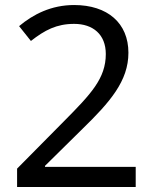

<svg xmlns="http://www.w3.org/2000/svg" viewBox="-20 -744 612 764"><path d="M520 0V-80H159V-84L308 -231C418 -338 491 -422 491 -534C491 -652 408 -724 275 -724C184 -724 112 -687 56 -640L103 -581C158 -624 205 -649 275 -649C350 -649 401 -607 401 -529C401 -432 342 -370 235 -262L48 -73V0Z"/></svg>

Font: Noto Sans Brahmi
Style: Regular
Weight: 400
Designer: Monotype Design Team
Foundry: Monotype Imaging Inc.
Version: Version 2.004